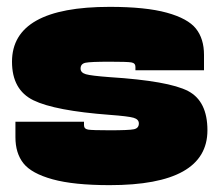

<svg xmlns="http://www.w3.org/2000/svg" viewBox="-20 -530 640 560"><path d="M300 -195Q354 -191 369.5 -186.5Q385 -182 385 -170Q385 -156 370.5 -153Q356 -150 300 -150Q249 -150 237 -152Q225 -154 225 -165V-175H25V-130Q25 -83 48.5 -53.5Q72 -24 133.5 -7Q195 10 300 10Q585 10 585 -150Q585 -235 528.5 -264.5Q472 -294 300 -305Q246 -309 230.5 -313.5Q215 -318 215 -330Q215 -344 229.5 -347Q244 -350 300 -350Q351 -350 363 -348Q375 -346 375 -335V-325H575V-370Q575 -417 551.5 -446.5Q528 -476 466.5 -493Q405 -510 300 -510Q15 -510 15 -350Q15 -268 77.5 -237.5Q140 -207 300 -195Z"/></svg>

Font: Millimetre
Style: Extrablack
Weight: 900
Designer: Jérémy Landes
Version: Version 1.0